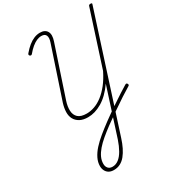

<svg xmlns="http://www.w3.org/2000/svg" viewBox="-343 -1193 1698 1889"><g transform="rotate(-30 505.5 -248.5)"><path d="M379 519Q346 519 323.5 506Q301 493 289 469.5Q277 446 277 417Q277 373 298.5 329Q320 285 358.5 242.5Q397 200 449.5 157Q502 114 563 69Q637 15 701.5 -28.5Q766 -72 815.5 -104Q865 -136 894 -153Q903 -158 908.5 -157Q914 -156 919 -148Q923 -140 922 -134.5Q921 -129 912 -124Q870 -99 813 -62Q756 -25 691.5 20Q627 65 557 115Q503 155 458.5 192.5Q414 230 382.5 266.5Q351 303 334 339.5Q317 376 317 415Q317 445 334 464.5Q351 484 383 484Q421 484 453.5 459Q486 434 512.5 387.5Q539 341 560 279L733 -258Q696 -205 657 -167Q618 -129 577 -105Q536 -81 496.5 -69.5Q457 -58 419 -58Q363 -58 326.5 -78Q290 -98 272 -132Q254 -166 255.5 -210.5Q257 -255 272 -304L464 -880Q480 -927 468.5 -954Q457 -981 417 -981Q390 -981 363 -969Q336 -957 307.5 -933.5Q279 -910 249 -874Q243 -867 236.5 -866.5Q230 -866 222 -872Q216 -879 216.5 -885Q217 -891 223 -898Q256 -937 288.5 -963Q321 -989 354 -1002.5Q387 -1016 421 -1016Q478 -1016 500 -978Q522 -940 499 -872L311 -307Q292 -250 294.5 -201.5Q297 -153 328 -124.5Q359 -96 425 -96Q468 -96 514 -112Q560 -128 605.5 -163Q651 -198 693 -251Q735 -304 772 -379L972 -998Q974 -1007 979.5 -1010.5Q985 -1014 995 -1014Q1005 -1014 1009 -1010.5Q1013 -1007 1009 -998L597 280Q580 334 558.5 377.5Q537 421 511 453Q485 485 452 502Q419 519 379 519Z"/></g></svg>

Font: Playwrite MX Thin
Style: Regular
Weight: 250
Designer: Veronika Burian, José Scaglione
Foundry: TypeTogether
Version: Version 1.002